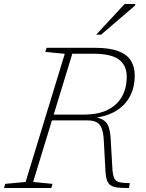

<svg xmlns="http://www.w3.org/2000/svg" viewBox="-47 -936 728 956"><path d="M371 -365.5Q443 -365.5 490.2 -389.5Q537.5 -413.5 560.8 -456Q584 -498.5 584 -554.5Q584 -610 545.5 -639.2Q507 -668.5 416 -668.5H282L277 -698H425Q499 -698 542.5 -681.2Q586 -664.5 605 -633.5Q624 -602.5 624 -559.5Q624 -504 601.5 -459.2Q579 -414.5 534 -385.8Q489 -357 420.5 -349V-353Q453 -349 470.2 -336.5Q487.5 -324 494.8 -301.5Q502 -279 504 -245.5L513 -89.5Q515.5 -61 522.5 -47.2Q529.5 -33.5 547.2 -29Q565 -24.5 599.5 -24L595 0Q561 0.5 539.2 -2Q517.5 -4.5 504.8 -12.8Q492 -21 486.2 -36.5Q480.5 -52 478.5 -76.5L469.5 -243.5Q466.5 -280.5 457.8 -300.5Q449 -320.5 432 -328.5Q415 -336.5 387.5 -336.5H199L195 -365.5ZM118 -30 214.5 -20.5 208.5 0H-27L-21 -20.5L80.5 -30L275.5 -668L178.5 -677.5L185 -698H322ZM432 -763.5 573.5 -916H627L625 -908L456.5 -763.5Z"/></svg>

Font: Newsreader 9pt ExtraLight
Style: Italic
Weight: 250
Italic angle: -17°
Designer: Hugues Gentile
Foundry: Production Type
Version: Version 1.003